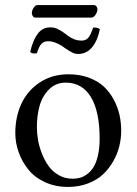

<svg xmlns="http://www.w3.org/2000/svg" viewBox="-20 -735 544 765"><path d="M344.2 -665H120.1Q114.3 -665 110.6 -670.9Q106.9 -676.8 106.9 -683.1Q106.9 -692.9 114 -703.9Q121.1 -714.8 128.9 -714.8H354Q360.8 -714.8 364.5 -709.2Q368.2 -703.6 368.2 -698.2Q368.2 -688 360.8 -676.5Q353.5 -665 344.2 -665ZM304.2 -573.2Q321.3 -573.2 331.1 -583.7Q340.8 -594.2 351.1 -625Q367.2 -626.5 377.9 -619.1Q368.7 -572.8 346.7 -546.4Q324.7 -520 291 -520Q284.7 -520 278.3 -521.7Q272 -523.4 264.6 -527.3L252.9 -534.2Q248.5 -536.6 239 -543.2Q229.5 -549.8 227.1 -551.8Q196.3 -570.8 172.9 -570.8Q154.3 -570.8 144.5 -559.8Q134.8 -548.8 127 -522.9Q108.4 -519.5 100.1 -527.8Q111.3 -575.2 130.4 -600.6Q149.4 -626 180.2 -626Q188.5 -626 196.5 -624.3Q204.6 -622.6 212.9 -617.7L226.1 -610.4Q230.5 -607.9 240.5 -600.3Q250.5 -592.8 252 -591.8Q276.4 -573.2 304.2 -573.2ZM41 -205.1Q41 -269.5 65.4 -322Q89.8 -374.5 138.7 -406.7Q187.5 -439 252.9 -439Q297.9 -439 334 -425.5Q370.1 -412.1 393.8 -389.9Q417.5 -367.7 433.3 -337.9Q449.2 -308.1 456.1 -277.3Q462.9 -246.6 462.9 -213.9Q462.9 -183.1 455.3 -152.3Q447.8 -121.6 430.9 -92Q414.1 -62.5 390.1 -40Q366.2 -17.6 330.1 -3.9Q293.9 9.8 251 9.8Q200.2 9.8 158.9 -9.3Q117.7 -28.3 92.8 -59.6Q67.9 -90.8 54.4 -128.2Q41 -165.5 41 -205.1ZM242.2 -405.8Q202.1 -405.8 175.3 -378.7Q148.4 -351.6 137.7 -313Q127 -274.4 127 -228Q127 -203.6 131.6 -177Q136.2 -150.4 147.2 -122.6Q158.2 -94.7 174.1 -72.8Q189.9 -50.8 214.6 -36.9Q239.3 -22.9 269 -22.9Q284.7 -22.9 298.6 -26.6Q312.5 -30.3 327.1 -41Q341.8 -51.8 352.5 -68.8Q363.3 -85.9 370.1 -115Q377 -144 377 -182.1Q377 -291.5 342 -348.6Q307.1 -405.8 242.2 -405.8Z"/></svg>

Font: Linux Libertine G
Style: Regular
Weight: 400
Designer: Philipp H. Poll
Foundry: Philipp H. Poll
Version: Version 4.7.5